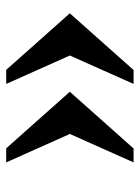

<svg xmlns="http://www.w3.org/2000/svg" viewBox="63 -541 447 613"><g transform="rotate(90 286.5 -234.5)"><path d="M248 -437.5 157.2 -233.9 248 -30.8H203.1L22.5 -233.9L203.6 -437.5ZM498.5 -437.5 407.7 -233.9 498.5 -30.8H453.6L272.9 -233.9L454.1 -437.5Z"/></g></svg>

Font: Varendra
Style: Regular
Weight: 700
Designer: Jacob Thomas
Foundry: Bangla Type Foundry
Version: Version 1.008